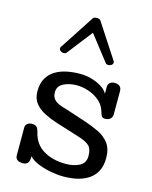

<svg xmlns="http://www.w3.org/2000/svg" viewBox="-134 -1001 870 1100"><g transform="rotate(15 301.0 -450.5)"><path d="M349.6 13.2Q314.5 13.2 273.9 5.6Q233.4 -2 198.2 -16.4Q163.1 -30.8 144.5 -51.3Q144.5 -18.6 133.1 -9.3Q121.6 0 105 0Q86.4 0 74 -8.3Q61.5 -16.6 61.5 -36.1V-201.2Q62.5 -216.3 73.5 -224.1Q84.5 -231.9 98.6 -231.9Q120.1 -231.9 128.7 -221.9Q137.2 -211.9 141.6 -192.9Q156.7 -126.5 211.2 -93.3Q265.6 -60.1 344.2 -60.1Q392.1 -60.1 425.8 -77.9Q459.5 -95.7 459.5 -137.2Q459.5 -178.7 440.2 -197.5Q420.9 -216.3 370.6 -231.4L237.8 -272.9Q196.3 -286.1 160.4 -304.2Q124.5 -322.3 102.5 -350.1Q80.6 -377.9 80.6 -420.4Q80.6 -467.8 98.9 -498.8Q117.2 -529.8 147.7 -547.6Q178.2 -565.4 215.8 -572.8Q253.4 -580.1 292 -580.1Q325.7 -580.1 359.4 -570.8Q393.1 -561.5 419.7 -544.9Q446.3 -528.3 458 -506.3V-547.9Q458 -563 468.8 -572Q479.5 -581.1 494.6 -581.1Q537.6 -581.1 537.6 -543V-401.9Q535.6 -385.3 524.2 -376.7Q512.7 -368.2 495.6 -368.2Q479.5 -368.2 474.1 -377.9Q468.8 -387.7 463.9 -405.8Q453.1 -440.4 425.3 -463.9Q397.5 -487.3 361.8 -499.5Q326.2 -511.7 291 -511.7Q246.1 -511.7 212.4 -494.4Q178.7 -477.1 178.7 -440.9Q178.7 -409.7 198.7 -392.8Q218.8 -376 263.7 -364.7L388.7 -323.7Q432.6 -309.1 471.9 -290.3Q511.2 -271.5 535.9 -239.3Q560.5 -207 560.5 -151.9Q560.5 -70.3 505.4 -28.6Q450.2 13.2 349.6 13.2ZM168.5 -670.4Q158.7 -670.4 150.4 -676.5Q142.1 -682.6 142.1 -691.4Q142.1 -698.2 147 -703.6L278.8 -905.8Q284.7 -914.1 301.3 -914.1Q317.9 -914.1 323.7 -905.8L455.6 -703.6Q460.4 -698.2 460.4 -691.4Q460.4 -682.6 452.1 -676.5Q443.8 -670.4 434.1 -670.4Q429.7 -670.4 425 -671.6Q420.4 -672.9 417.5 -676.8L301.3 -826.2L185.1 -676.8Q182.1 -672.9 177.5 -671.6Q172.9 -670.4 168.5 -670.4Z"/></g></svg>

Font: Cutive
Style: Regular
Weight: 400
Version: Version 1.100; ttfautohint (v1.8.4.7-5d5b)